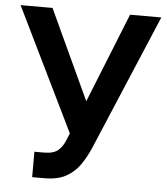

<svg xmlns="http://www.w3.org/2000/svg" viewBox="-53 -775 723 831"><g transform="rotate(5 309.0 -359.5)"><path d="M117.7 9.8V-100.6H159.2Q201.7 -100.6 221.9 -118.9Q242.2 -137.2 253.4 -168L263.7 -192.9L2.9 -727.5H141.6L322.3 -337.9L478.5 -727.5H614.3L363.8 -134.8Q346.7 -96.2 323.7 -63.2Q300.8 -30.3 264.4 -10.3Q228 9.8 169.9 9.8Z"/></g></svg>

Font: Inter Tight SemiBold
Style: Regular
Weight: 600
Designer: Rasmus Andersson
Foundry: rsms
Version: Version 3.004; ttfautohint (v1.8.4.7-5d5b)